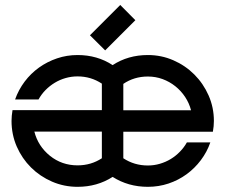

<svg xmlns="http://www.w3.org/2000/svg" viewBox="-20 -741 899 764"><path d="M288.6 -437Q264.2 -437 241 -430.4Q217.8 -423.8 197.8 -411.6Q177.7 -399.4 161.1 -382.6Q144.5 -365.7 133.3 -345.2H40Q53.7 -383.8 78.1 -416.3Q102.5 -448.7 135.3 -472.2Q168 -495.6 207 -508.8Q246.1 -522 288.6 -522Q367.2 -522 428.2 -481.9Q489.3 -522 568.4 -522Q622.1 -522 669.7 -501.2Q717.3 -480.5 753.2 -444.6Q789.1 -408.7 810.1 -361.1Q831.1 -313.5 831.1 -259.8Q831.1 -249.5 830.1 -238.8Q829.1 -228 827.1 -216.8H470.7V-111.3Q514.2 -82.5 568.4 -82.5Q593.3 -82.5 616.5 -89.4Q639.6 -96.2 659.7 -108.4Q679.7 -120.6 696 -137.5Q712.4 -154.3 723.6 -174.3H816.9Q803.7 -136.2 779.3 -103.8Q754.9 -71.3 722.4 -47.6Q689.9 -23.9 650.6 -10.7Q611.3 2.4 568.4 2.4Q490.2 2.4 428.2 -37.1Q366.7 2.4 288.6 2.4Q234.9 2.4 187 -18.3Q139.2 -39.1 103.3 -74.7Q67.4 -110.4 46.6 -158Q25.9 -205.6 25.9 -259.8Q25.9 -270 26.9 -280.8Q27.8 -291.5 29.8 -302.7H385.3V-408.2Q341.8 -437 288.6 -437ZM740.2 -302.2Q732.9 -330.6 716.6 -355.2Q700.2 -379.9 677.5 -397.9Q654.8 -416 627 -426.3Q599.1 -436.5 568.4 -436.5Q513.7 -436.5 470.7 -407.2V-302.2ZM178.7 -121.1Q226.1 -83 288.6 -83Q342.3 -83 385.3 -111.3V-217.3H116.7Q131.3 -159.7 178.7 -121.1ZM337.9 -600.6 458.5 -721.2 518.6 -660.6 398.4 -540.5Z"/></svg>

Font: Proletarsk
Style: Regular
Weight: 400
Designer: Peter Wiegel, original typeface by Carl Albert Fahrenwaldt 1901
Foundry: Peter Wiegel
Version: Version 1.000 2010 initial release